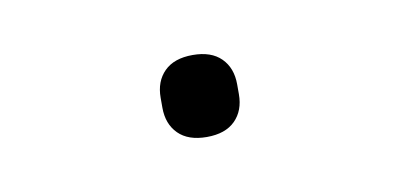

<svg xmlns="http://www.w3.org/2000/svg" viewBox="-27 -392 361 173"><g transform="rotate(-10 153.0 -305.5)"><path d="M153 -268Q136 -268 127 -277Q118 -286 118 -301V-310Q118 -325 127 -334Q136 -343 153 -343Q170 -343 179 -334Q188 -325 188 -310V-301Q188 -286 179 -277Q170 -268 153 -268Z"/></g></svg>

Font: IBM Plex Sans KR ExtraLight
Style: Regular
Weight: 200
Designer: Mike Abbink; Paul van der Laan; Pieter van Rosmalen; Wujin Sim; Chorong Kim; Dohee Lee;
Foundry: Sandoll Inc.
Version: Version 1.001